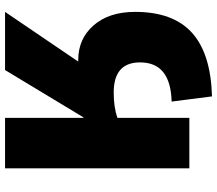

<svg xmlns="http://www.w3.org/2000/svg" viewBox="-70 -700 860 761"><g transform="rotate(-90 360.5 -320.0)"><path d="M73.2 0V-730.5H273.4V-419.9H275.4L462.9 -730.5H693.4L497.1 -441.4L498 -440.4H502.9Q586.9 -440.4 640.1 -379.4Q693.4 -318.4 693.4 -214.8Q693.4 -64.5 610.8 10.3Q528.3 85 358.4 89.8L337.9 -70.3Q493.2 -74.2 493.2 -195.3Q493.2 -299.8 374 -299.8Q315.4 -299.8 273.4 -285.2V0Z"/></g></svg>

Font: GenEi M Gothic v2 Black
Style: Regular
Weight: 900
Version: Version 2.0